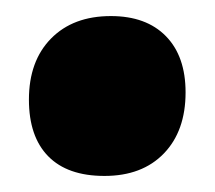

<svg xmlns="http://www.w3.org/2000/svg" viewBox="-20 -210 268 239"><path d="M211 -95Q211 -47 184 -19Q157 9 110 9Q64 9 40 -15.5Q16 -40 16 -86Q16 -134 43.5 -162Q71 -190 118 -190Q162 -190 186.5 -165Q211 -140 211 -95Z"/></svg>

Font: Luna Sans Black
Style: Regular
Weight: 900
Designer: Juan Pablo del Peral
Foundry: Huerta Tipografica
Version: Version 2.001; ttfautohint (v1.5)